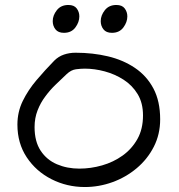

<svg xmlns="http://www.w3.org/2000/svg" viewBox="-20 -752 718 772"><path d="M321 0Q249 0 187 -31.5Q125 -63 87.5 -119.5Q50 -176 50 -251Q50 -302 71.5 -346Q93 -390 127 -430Q161 -470 198 -508Q215 -525 237 -532.5Q259 -540 284 -540Q353 -540 414 -525.5Q475 -511 522.5 -479Q570 -447 597 -396Q624 -345 624 -272Q624 -212 598.5 -162Q573 -112 529.5 -75.5Q486 -39 432 -19.5Q378 0 321 0ZM299 -74Q345 -74 390.5 -87Q436 -100 473 -126.5Q510 -153 532.5 -193Q555 -233 555 -288Q555 -338 533.5 -373.5Q512 -409 477 -431.5Q442 -454 401 -465Q360 -476 321 -476Q305 -476 285.5 -473.5Q266 -471 248 -454Q226 -433 203.5 -411.5Q181 -390 162 -364Q143 -339 131 -308Q119 -277 119 -241Q119 -183 143.5 -146Q168 -109 209 -91.5Q250 -74 299 -74ZM430 -620Q407 -620 396 -634Q385 -648 385 -667Q385 -690 401.5 -711Q418 -732 448 -732Q471 -732 481.5 -718Q492 -704 492 -686Q492 -663 476 -641.5Q460 -620 430 -620ZM237 -620Q214 -620 203 -634Q192 -648 192 -667Q192 -690 208.5 -711Q225 -732 255 -732Q278 -732 288.5 -718Q299 -704 299 -686Q299 -663 283 -641.5Q267 -620 237 -620Z"/></svg>

Font: Fuzzy Bubbles
Style: Regular
Weight: 400
Designer: Robert E. Leuschke
Foundry: Robert E. Leuschke
Version: Version 1.010; ttfautohint (v1.8.3)